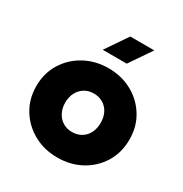

<svg xmlns="http://www.w3.org/2000/svg" viewBox="-171 -859 959 1004"><g transform="rotate(30 309.0 -357.5)"><path d="M313 12Q235 12 171.5 -22.5Q108 -57 70 -118Q32 -179 32 -258Q32 -336 70 -397Q108 -458 172 -492.5Q236 -527 314 -527Q392 -527 455.5 -492.5Q519 -458 556.5 -397Q594 -336 594 -258Q594 -179 556.5 -118Q519 -57 455.5 -22.5Q392 12 313 12ZM313 -142Q345 -142 369.5 -157Q394 -172 407 -198.5Q420 -225 420 -258Q420 -292 407 -318Q394 -344 369.5 -359Q345 -374 313 -374Q281 -374 257 -359Q233 -344 219.5 -318Q206 -292 206 -258Q206 -225 219.5 -198.5Q233 -172 257 -157Q281 -142 313 -142ZM238 -595 328 -727H473L383 -595Z"/></g></svg>

Font: MuseoModerno Thin ExtraBold
Style: Regular
Weight: 800
Version: Version 1.002